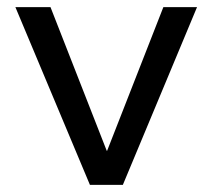

<svg xmlns="http://www.w3.org/2000/svg" viewBox="-20 -516 593 536"><path d="M231 0 23 -496H121L278 -95H279L436 -496H530L323 0Z"/></svg>

Font: Nunito Sans 7pt
Style: Regular
Weight: 400
Designer: Vernon Adams
Foundry: Vernon Adams
Version: Version 3.101;gftools[0.9.27]